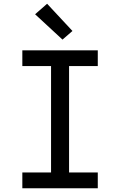

<svg xmlns="http://www.w3.org/2000/svg" viewBox="-20 -1003 640 1023"><path d="M99 0V-84H252V-651H99V-735H501V-651H348V-84H501V0ZM313 -792 167 -927 231 -983 366 -838Z"/></svg>

Font: Iosevka Fixed Medium Extended
Style: Regular
Weight: 500
Width: 7
Monospace: yes
Designer: Belleve Invis
Foundry: Belleve Invis
Version: Version 24.1.1; ttfautohint (v1.8.4)